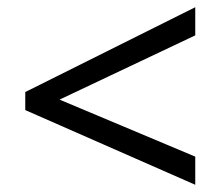

<svg xmlns="http://www.w3.org/2000/svg" viewBox="-20 -628 612 532"><path d="M521 -116 50 -323V-373L521 -608V-530L145 -352L521 -194Z"/></svg>

Font: malayalam115
Style: Regular
Weight: 400
Designer: Jelle Bosma - Monotype Design Team
Foundry: Monotype Imaging Inc.
Version: Version 2.103